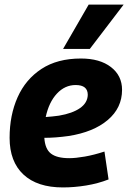

<svg xmlns="http://www.w3.org/2000/svg" viewBox="-20 -810 561 840"><path d="M455 -25Q409 -7 357 1.5Q305 10 255 10Q143 10 82.5 -46.5Q22 -103 22 -207Q22 -306 57 -384.5Q92 -463 161.5 -508.5Q231 -554 334 -554Q417 -554 465.5 -516.5Q514 -479 514 -417Q514 -338 451.5 -285Q389 -232 280 -215Q223 -207 174 -207Q177 -158 203 -138Q229 -118 283 -118Q311 -118 351 -125Q391 -132 437 -147ZM311 -438Q264 -438 229 -400.5Q194 -363 180 -298Q194 -299 209 -300.5Q224 -302 238 -304Q297 -314 330 -337Q363 -360 364 -395Q364 -438 311 -438ZM256 -596 368 -790H521L373 -596Z"/></svg>

Font: Georama
Style: Bold Italic
Weight: 700
Italic angle: -9°
Designer: Jean-Baptiste Levee
Foundry: Production Type
Version: Version 1.000